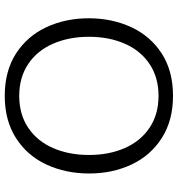

<svg xmlns="http://www.w3.org/2000/svg" viewBox="10 -743 749 809"><g transform="rotate(90 384.5 -338.5)"><path d="M57 -338Q57 -436 94.5 -517Q132 -598 205.5 -645.5Q279 -693 384 -693Q488 -693 562 -645.5Q636 -598 673.5 -517.5Q711 -437 711 -340Q711 -241 673.5 -160Q636 -79 562 -31.5Q488 16 384 16Q279 16 205.5 -31.5Q132 -79 94.5 -159.5Q57 -240 57 -338ZM633 -339Q633 -423 604 -489.5Q575 -556 518.5 -594Q462 -632 384 -632Q306 -632 249.5 -594Q193 -556 164 -489.5Q135 -423 135 -339Q135 -255 164 -188Q193 -121 249.5 -83Q306 -45 384 -45Q462 -45 518.5 -83Q575 -121 604 -188Q633 -255 633 -339Z"/></g></svg>

Font: Martel Sans Light
Style: Regular
Weight: 300
Designer: Dan Reynolds and Mathieu Réguer
Foundry: Dan Reynolds and Mathieu Réguer
Version: Version 1.002; ttfautohint (v1.1) -l 5 -r 5 -G 72 -x 0 -D la